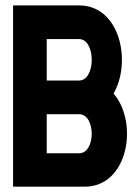

<svg xmlns="http://www.w3.org/2000/svg" viewBox="-20 -704 528 724"><path d="M298.8 0C465.8 0 502 -244.1 408.2 -351.1C477.1 -470.2 433.1 -683.6 278.3 -683.6H29.3V0ZM156.2 -556.6H278.3C341.8 -556.6 341.8 -400.4 278.3 -400.4H156.2ZM156.2 -273.4H278.3C341.8 -273.4 341.8 -126 278.3 -126H156.2Z"/></svg>

Font: Saman Dere
Style: Regular
Weight: 400
Designer: Tuna Ça_lar Gümü_
Foundry: Tuna Ça_lar Gümü_
Version: Version 1.001;hotconv 1.0.109;makeotfexe 2.5.65596